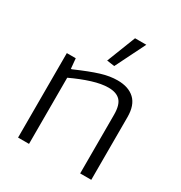

<svg xmlns="http://www.w3.org/2000/svg" viewBox="-185 -931 1001 1063"><g transform="rotate(30 315.5 -400.0)"><path d="M298 -616 370 -800H442L347 -609ZM84 -540H141L147 -476H152Q198 -496 234 -510Q270 -524 299.5 -533Q329 -542 354.5 -546Q380 -550 404 -550Q474 -550 513 -513.5Q552 -477 552 -401V0H481V-375Q481 -438 456 -464Q431 -490 380 -490Q336 -490 278 -472Q220 -454 154 -423V0H84Z"/></g></svg>

Font: Encode Sans Wide
Style: Light
Weight: 300
Designer: Pablo Impallari, Andres Torresi
Foundry: Pablo Impallari, Andres Torresi
Version: Version 1.000; ttfautohint (v1.00) -l 8 -r 50 -G 200 -x 14 -